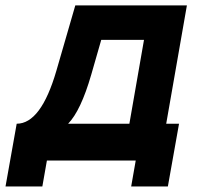

<svg xmlns="http://www.w3.org/2000/svg" viewBox="-44 -582 736 696"><path d="M558.5 -133.5H605L564.5 94H431.5L448 0H126L109.5 94H-24L16.5 -133.5Q104.5 -133.5 160.5 -326L229 -562.5H633.5ZM478 -437.5H323L286.5 -310.5Q249 -181 203 -133.5H425Z"/></svg>

Font: Russisch Sans ExtraBold
Style: Italic
Weight: 800
Width: 4
Italic angle: -10°
Designer: Michael Sharanda (font) & Cristiano Sobral (main changes)
Foundry: Michael Sharanda
Version: Version 2.00;September 8, 2020;FontCreator 13.0.0.2681 64-bi